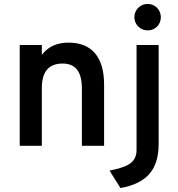

<svg xmlns="http://www.w3.org/2000/svg" viewBox="-20 -739 904 973"><path d="M80 0V-511H192V-461Q216 -492.5 249.8 -507.8Q283.5 -523 327 -523Q415.5 -523 461.5 -469Q507.5 -415 507.5 -310.5V0H395V-290Q395 -354 370.8 -385.5Q346.5 -417 297.5 -417Q244.5 -417 218.2 -386Q192 -355 192 -292V0ZM590.5 214 535 125.5Q611.5 111 641.8 87.8Q672 64.5 672 21V-511H784V-10Q784 88.5 737.2 142.2Q690.5 196 590.5 214ZM728 -585Q700.5 -585 680.8 -604.5Q661 -624 661 -651.5Q661 -679.5 680.5 -699.2Q700 -719 728 -719Q756.5 -719 775.8 -699.5Q795 -680 795 -651.5Q795 -623.5 775.8 -604.2Q756.5 -585 728 -585Z"/></svg>

Font: Overpass SemiBold
Style: Regular
Weight: 600
Designer: Delve Withrington, Dave Bailey, Thomas Jockin
Foundry: Delve Fonts LLC
Version: Version 4.000